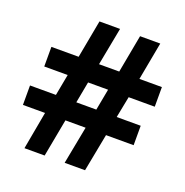

<svg xmlns="http://www.w3.org/2000/svg" viewBox="-128 -830 912 947"><g transform="rotate(20 328.0 -357.0)"><path d="M498 -412 476 -300H602V-198H457L419 0H312L350 -198H244L207 0H101L137 -198H21V-300H157L178 -412H55V-515H198L235 -714H343L305 -515H411L448 -714H554L517 -515H635V-412ZM264 -300H369L390 -412H285Z"/></g></svg>

Font: Noto Sans Meetei Mayek
Style: Bold
Weight: 700
Designer: Monotype Design Team and Neelakash Kshetrimayum
Foundry: Monotype Imaging Inc.
Version: Version 2.002; ttfautohint (v1.8.4.7-5d5b)